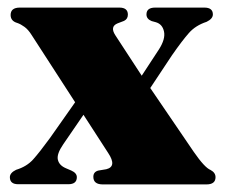

<svg xmlns="http://www.w3.org/2000/svg" viewBox="-20 -486 592 506"><path d="M284 -393 353.5 -286.5 399 -356Q416.5 -383.5 412.2 -403Q408 -422.5 390.5 -427.5L379.5 -430.5Q366 -436 366 -448Q366 -466 389 -466H518.5Q541 -466 541 -448Q541 -436.5 524.5 -428.5Q495.5 -419 478 -399.2Q460.5 -379.5 433 -340L376 -254L490.5 -86Q519.5 -44 535 -38Q548 -31 548 -19Q548 0 524 0H251Q226 0 226 -20Q226 -33 239 -36.5L260 -40Q289 -47 265 -83L200 -183.5L146.5 -105.5Q129 -80 132.5 -65Q136 -50 154 -42.5L168 -36.5Q182.5 -30 182.5 -19Q182.5 -0.5 160 -0.5H28Q6 -0.5 6 -19Q6 -30.5 22.5 -38.5Q50.5 -47 67.5 -66Q84.5 -85 111.5 -122L178 -216.5L63.5 -393.5Q54.5 -408 44.5 -415.2Q34.5 -422.5 25.5 -425.5Q8 -430.5 8 -446.5Q8 -466 32.5 -466H294.5Q317 -466 317 -447.5Q317 -436 307 -431L290 -424.5Q269 -416 284 -393Z"/></svg>

Font: Fraunces 72pt S000 Black
Style: Regular
Weight: 900
Version: Version 1.000; ttfautohint (v1.8.3)